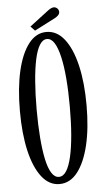

<svg xmlns="http://www.w3.org/2000/svg" viewBox="-57 -861 492 908"><g transform="rotate(-5 188.5 -406.5)"><path d="M188.5 11Q139.5 11 104.2 -34.2Q69 -79.5 50.2 -160.2Q31.5 -241 31.5 -349Q31.5 -457.5 50.2 -538.8Q69 -620 104.2 -665.5Q139.5 -711 188.5 -711Q238.5 -711 274 -665.5Q309.5 -620 328.8 -538.8Q348 -457.5 348 -349Q348 -241 328.8 -160.2Q309.5 -79.5 274 -34.2Q238.5 11 188.5 11ZM188.5 -23Q209 -23 223.8 -46Q238.5 -69 248.5 -112.2Q258.5 -155.5 263.5 -215.5Q268.5 -275.5 268.5 -349Q268.5 -422.5 263.5 -482.8Q258.5 -543 248.5 -586.5Q238.5 -630 223.8 -653.8Q209 -677.5 188.5 -677.5Q168.5 -677.5 153.8 -653.8Q139 -630 129.8 -586.5Q120.5 -543 115.8 -482.8Q111 -422.5 111 -349Q111 -275.5 115.8 -215.5Q120.5 -155.5 129.8 -112.2Q139 -69 153.8 -46Q168.5 -23 188.5 -23ZM136 -722 116 -743 204.5 -810.5Q211.5 -816 219.2 -820Q227 -824 234 -824Q240.5 -824 246 -820.5Q251.5 -817 254.5 -811.5Q257.5 -806.5 257.5 -800.5Q257.5 -791 249.2 -783Q241 -775 228.5 -769.5Z"/></g></svg>

Font: Imbue Thin
Style: Regular
Weight: 400
Version: Version 1.102